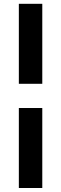

<svg xmlns="http://www.w3.org/2000/svg" viewBox="-20 -798 313 983"><path d="M76.5 -245H196.5V164.5H76.5ZM76.5 -778.5H196.5V-369H76.5Z"/></svg>

Font: Lato
Style: Regular
Weight: 900
Designer: Lukasz Dziedzic with Adam Twardoch and Botio Nikoltchev
Foundry: tyPoland Lukasz Dziedzic
Version: Version 2.010; 2014-09-01; http://www.latofonts.com/; ttfaut